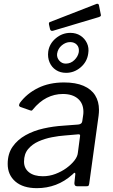

<svg xmlns="http://www.w3.org/2000/svg" viewBox="-20 -969 588 999"><path d="M358 -62Q317 -25 270.5 -7.5Q224 10 172 10Q100 10 60 -24.5Q20 -59 20 -116Q20 -169 45.5 -205.5Q71 -242 113 -265.5Q155 -289 206.5 -300.5Q258 -312 308 -315L387 -321Q406 -323 408 -338L412 -365Q413 -371 413.5 -376Q414 -381 414 -387Q414 -431 385.5 -455.5Q357 -480 307 -480Q263 -480 223.5 -460Q184 -440 150 -398Q147 -394 144.5 -393.5Q142 -393 136 -395L85 -413Q81 -415 79.5 -419Q78 -423 83 -433Q119 -482 177.5 -511Q236 -540 313 -540Q374 -540 414.5 -522.5Q455 -505 475 -473Q495 -441 495 -397Q495 -390 494.5 -382.5Q494 -375 493 -367L444 -12Q442 -4 440 -2Q438 0 430 0H380Q373 0 370 -4.5Q367 -9 367 -16L372 -64Q371 -77 358 -62ZM396 -257Q398 -265 395.5 -268Q393 -271 386 -270L317 -264Q287 -262 250.5 -255Q214 -248 181 -233.5Q148 -219 126.5 -193.5Q105 -168 105 -128Q105 -93 131 -72.5Q157 -52 203 -52Q237 -52 268.5 -64Q300 -76 325 -94Q351 -113 367 -133.5Q383 -154 385 -173ZM439 -690Q433 -647 399.5 -618.5Q366 -590 324 -590Q294 -590 271.5 -604.5Q249 -619 238 -644.5Q227 -670 231 -701Q237 -742 270.5 -770Q304 -798 346 -798Q376 -798 398.5 -783.5Q421 -769 432.5 -744.5Q444 -720 439 -690ZM390 -698Q393 -722 380 -736Q367 -750 345 -750Q322 -750 301.5 -733Q281 -716 277 -689Q275 -669 288.5 -653.5Q302 -638 322 -638Q348 -638 367 -656.5Q386 -675 390 -698ZM495 -941 504 -896Q506 -890 504.5 -886.5Q503 -883 494 -880L256 -809Q249 -807 245 -810Q241 -813 240 -819L235 -841Q233 -852 239 -854L483 -949Q487 -950 490.5 -948.5Q494 -947 495 -941Z"/></svg>

Font: Libre Franklin
Style: Italic
Weight: 400
Italic angle: -8°
Designer: Pablo Impallari, Rodrigo Fuenzalida, Nhung Nguyen
Foundry: Impallari Type
Version: Version 3.000